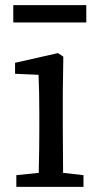

<svg xmlns="http://www.w3.org/2000/svg" viewBox="-20 -732 390 752"><path d="M318 -644H32V-712H318ZM226 -373V-228L227 -73Q227 -63 227 -55L307 -46V0H44V-46L132 -55Q132 -63 132 -73Q134 -152 134 -228V-284Q134 -372 131 -439L39 -443V-453V-478V-486L207 -524L228 -510Z"/></svg>

Font: Early Summer Mincho Screen
Style: Regular
Weight: 400
Designer: GuiWonder
Version: Version 1.002